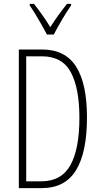

<svg xmlns="http://www.w3.org/2000/svg" viewBox="-20 -969 521 989"><path d="M428 -364Q428 -184 371.5 -92Q315 0 195 0H77V-714H197Q316 -714 372 -626Q428 -538 428 -364ZM389 -362Q389 -514 345 -596.5Q301 -679 195 -679H115V-35H192Q296 -35 342.5 -118Q389 -201 389 -362ZM222 -791Q209 -815 193 -843.5Q177 -872 161 -898Q145 -924 133 -941V-949H155Q174 -925 197 -893Q220 -861 239 -829Q260 -862 279.5 -889Q299 -916 325 -949H346V-941Q324 -909 299.5 -867.5Q275 -826 257 -791Z"/></svg>

Font: Noto Sans Lao ExtraCondensed ExtraLight
Style: Regular
Weight: 200
Width: 2
Designer: Monotype Design Team
Foundry: Monotype Imaging Inc.
Version: Version 2.003; ttfautohint (v1.8.4.7-5d5b)